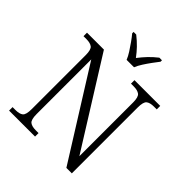

<svg xmlns="http://www.w3.org/2000/svg" viewBox="-248 -1087 1244 1244"><g transform="rotate(45 374.0 -465.5)"><path d="M43 0V-32H70Q106 -32 123 -45.5Q140 -59 140 -111V-605Q140 -655 122.5 -668.5Q105 -682 70 -682H43V-714H198L574 -113V-605Q574 -655 556 -668.5Q538 -682 503 -682H478V-714H714V-682H688Q653 -682 635.5 -668.5Q618 -655 618 -603V0H568L185 -611V-111Q185 -59 202.5 -45.5Q220 -32 255 -32H281V0ZM349 -771Q340 -794 323 -820.5Q306 -847 287.5 -873Q269 -899 253 -918V-931H277Q310 -905 335.5 -878.5Q361 -852 383 -822Q406 -852 431 -878.5Q456 -905 489 -931H513V-918Q498 -899 479 -873Q460 -847 443 -820.5Q426 -794 417 -771Z"/></g></svg>

Font: Noto Serif Sinhala Light
Style: Regular
Weight: 300
Designer: Jelle Bosma - Monotype Design Team
Foundry: Monotype Imaging Inc.
Version: Version 2.007; ttfautohint (v1.8.4.7-5d5b)